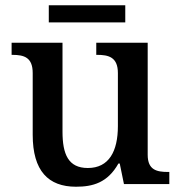

<svg xmlns="http://www.w3.org/2000/svg" viewBox="-20 -698 686 728"><path d="M165 -613H455V-678H165ZM268 10C332 10 388 -5 429 -78H434L450 0H622V-46H617C575 -46 540 -53 540 -111V-536H345V-490H348C391 -490 427 -482 427 -421V-220C427 -124 393 -61 313 -61C239 -61 217 -113 217 -199V-536H24V-490H27C72 -490 104 -480 104 -421V-187C104 -50 163 10 268 10Z"/></svg>

Font: Noto Serif Oriya Medium
Style: Regular
Weight: 500
Designer: David Williams
Foundry: Google LLC, David Williams
Version: Version 1.051